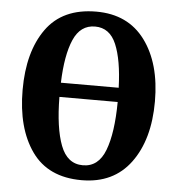

<svg xmlns="http://www.w3.org/2000/svg" viewBox="-52 -774 772 834"><g transform="rotate(5 333.5 -357.5)"><path d="M334 10Q473 10 547.5 -91Q622 -192 622 -358Q622 -524 547.5 -624.5Q473 -725 335 -725Q188 -725 116.5 -625Q45 -525 45 -359Q45 -192 116.5 -91Q188 10 334 10ZM208 -404Q212 -525 241.5 -592.5Q271 -660 335 -660Q399 -660 427.5 -592.5Q456 -525 460 -404ZM334 -55Q266 -55 237 -131Q208 -207 207 -342H461Q460 -207 431 -131Q402 -55 334 -55Z"/></g></svg>

Font: Noto Serif ExtraCondensed Extra
Style: Regular
Weight: 800
Width: 3
Designer: Monotype Design Team
Foundry: Monotype Imaging Inc.
Version: Version 1.002